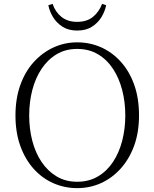

<svg xmlns="http://www.w3.org/2000/svg" viewBox="-20 -958 799 993"><path d="M230 -931 252 -938Q266 -896 298 -870.5Q330 -845 379 -845Q429 -845 460.5 -870.5Q492 -896 508 -938L529 -931Q523 -900 505 -870Q487 -840 456 -820Q425 -800 379 -800Q334 -800 303 -820Q272 -840 254 -870Q236 -900 230 -931ZM131 -361Q131 -292 147 -230Q163 -168 195 -120.5Q227 -73 273 -45.5Q319 -18 379 -18Q440 -18 486.5 -45.5Q533 -73 564.5 -120.5Q596 -168 612 -230Q628 -292 628 -361Q628 -430 612 -492Q596 -554 564.5 -602Q533 -650 486.5 -677.5Q440 -705 379 -705Q319 -705 273 -677.5Q227 -650 195 -602Q163 -554 147 -492Q131 -430 131 -361ZM379 -739Q445 -739 502.5 -713.5Q560 -688 604.5 -639Q649 -590 674 -520Q699 -450 699 -361Q699 -274 674 -205Q649 -136 604.5 -86.5Q560 -37 502.5 -11Q445 15 379 15Q314 15 256 -10.5Q198 -36 154 -85Q110 -134 85 -203.5Q60 -273 60 -361Q60 -448 85 -518Q110 -588 154.5 -637Q199 -686 256.5 -712.5Q314 -739 379 -739Z"/></svg>

Font: Noto Serif KR
Style: Regular
Weight: 200
Designer: Ryoko NISHIZUKA 西塚涼子 (kana & ideographs); Frank Grießhammer (Latin, Greek & Cyrillic); Wenlong ZHANG 张文龙 (bopomofo); San
Foundry: Adobe
Version: Version 2.001;hotconv 1.1.0;makeotfexe 2.6.0